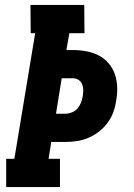

<svg xmlns="http://www.w3.org/2000/svg" viewBox="-20 -755 540 775"><path d="M5 0V-114H38L122 -621H104L103 -735H320L321 -621H260L248 -553H275Q302 -553 329 -548Q356 -543 379 -531Q402 -519 418.5 -499.5Q435 -480 443.5 -455.5Q452 -431 453 -403.5Q454 -376 449 -349Q446 -326 437.5 -302.5Q429 -279 414 -259Q399 -239 379 -223.5Q359 -208 336.5 -198.5Q314 -189 290.5 -185.5Q267 -182 244 -182H187L176 -114H222V0ZM206 -296H244Q257 -296 270.5 -301.5Q284 -307 293 -317.5Q302 -328 307 -341Q312 -354 314 -367Q316 -379 316 -391.5Q316 -404 311.5 -415Q307 -426 297 -432.5Q287 -439 275 -439H229Z"/></svg>

Font: Iosevka Curly Slab Heavy
Style: Italic
Weight: 900
Italic angle: -9°
Monospace: yes
Designer: Belleve Invis
Foundry: Belleve Invis
Version: Version 22.1.2; ttfautohint (v1.8.4)